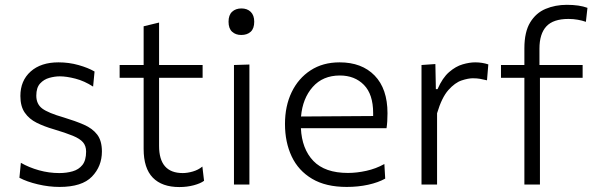

<svg xmlns="http://www.w3.org/2000/svg" viewBox="-20 -765 2462 796"><path d="M227 10Q182.5 10 137 -0.8Q91.5 -11.5 60.5 -28L66.5 -90Q100.5 -70.5 141.8 -59Q183 -47.5 226 -47.5Q256 -47.5 281.2 -54.8Q306.5 -62 321.8 -81.2Q337 -100.5 337 -136.5Q337 -160 324.2 -175Q311.5 -190 281.8 -202.2Q252 -214.5 201.5 -229.5Q163.5 -240.5 132.2 -256Q101 -271.5 82.8 -297.8Q64.5 -324 64.5 -367Q64.5 -430.5 107 -468.5Q149.5 -506.5 222.5 -506.5Q266 -506.5 305.8 -495.2Q345.5 -484 372 -468.5L366 -406Q329.5 -429.5 292.5 -439Q255.5 -448.5 228 -448.5Q207 -448.5 184.5 -442.2Q162 -436 146.2 -418.8Q130.5 -401.5 130.5 -368.5Q130.5 -333.5 155.2 -315Q180 -296.5 244.5 -278Q292.5 -263.5 328 -248Q363.5 -232.5 383 -207Q402.5 -181.5 402.5 -137Q402.5 -75.5 361.2 -32.8Q320 10 227 10Z M723.5 10.5Q651.5 10.5 613.5 -28.5Q575.5 -67.5 575.5 -147.5V-442.5H476V-495.5H575.5V-656L639.5 -671.5V-495.5H820V-442.5H639.5V-160Q639.5 -47.5 737.5 -47.5Q757 -47.5 779.5 -54Q802 -60.5 819 -74.5L826 -15.5Q811.5 -4.5 783.5 3Q755.5 10.5 723.5 10.5Z M950 0V-495.5L1014 -497.5V0ZM980 -620Q957 -620 942.2 -633.5Q927.5 -647 927.5 -675Q927.5 -702.5 942.2 -716.2Q957 -730 981 -730Q1005 -730 1019.5 -715.8Q1034 -701.5 1034 -675Q1034 -647 1019.5 -633.5Q1005 -620 980 -620Z M1417.5 10Q1330.5 10 1273.8 -23.8Q1217 -57.5 1189.2 -116.5Q1161.5 -175.5 1161.5 -251Q1161.5 -325.5 1189.2 -383Q1217 -440.5 1267.8 -473.5Q1318.5 -506.5 1388 -506.5Q1480 -506.5 1533.2 -451.8Q1586.5 -397 1586.5 -295.5Q1586.5 -259.5 1582.5 -233.5H1227.5Q1231.5 -147.5 1279.2 -97.8Q1327 -48 1422.5 -48Q1459 -48 1498.8 -56.8Q1538.5 -65.5 1573.5 -85L1577 -24.5Q1548.5 -8.5 1506.8 0.8Q1465 10 1417.5 10ZM1389 -452Q1318.5 -452 1276.5 -404.5Q1234.5 -357 1228 -282L1527 -284Q1527 -290 1527 -296.5Q1527 -374 1488.8 -413Q1450.5 -452 1389 -452Z M1727.5 0V-495.5L1785 -499.5L1787 -395.5H1794Q1814.5 -442.5 1842 -466.2Q1869.5 -490 1898 -498.2Q1926.5 -506.5 1950 -506.5Q1979 -506.5 2004.5 -498L1999 -432Q1983 -436 1970.2 -438.2Q1957.5 -440.5 1940 -440.5Q1921 -440.5 1893.8 -431.5Q1866.5 -422.5 1839 -391.8Q1811.5 -361 1792 -295.5V0Z M2154 0V-442.5H2057V-495.5H2154V-564.5Q2154 -632.5 2178 -672Q2202 -711.5 2242 -728.2Q2282 -745 2330 -745Q2382 -745 2415.5 -732.5L2409 -674.5Q2393.5 -680 2375.2 -683.2Q2357 -686.5 2337 -686.5Q2273.5 -686.5 2245 -655.5Q2216.5 -624.5 2216.5 -563.5V-495.5H2395.5V-442.5H2218.5V0Z"/></svg>

Font: Commissioner Light
Style: Regular
Weight: 300
Designer: Kostas Bartsokas
Foundry: Kostas Bartsokas
Version: Version 1.000; ttfautohint (v1.8.3)